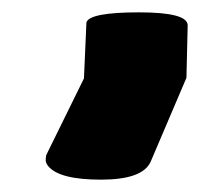

<svg xmlns="http://www.w3.org/2000/svg" viewBox="-20 -184 345 311"><path d="M120 -148Q126 -164 205 -164Q284 -164 284 -143L282 -58L224 78Q211 107 143.5 107Q76 107 58 85Q54 80 54 75.5Q54 71 55 67L116 -57Z"/></svg>

Font: Lilita One Rus
Style: Regular
Weight: 400
Designer: Juan Montoreano
Foundry: Juan Montoreano
Version: Version 1.002